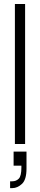

<svg xmlns="http://www.w3.org/2000/svg" viewBox="-20 -720 199 960"><path d="M54.5 -700H105.5V0H54.5ZM48 38H112.5V123Q112.5 178.5 89.8 199.5Q67 220.5 42 220.5H30.5V186.5H41Q61 186.5 74 173.2Q87 160 87 117V108.5H48Z"/></svg>

Font: Overused Grotesk Light
Style: Regular
Weight: 300
Version: Version 0.004